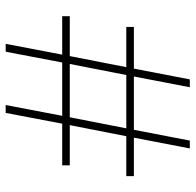

<svg xmlns="http://www.w3.org/2000/svg" viewBox="-26 -646 672 659"><g transform="rotate(90 309.5 -316.0)"><path d="M167 -194H35V-220H172L210 -414H72V-440H215L252 -632H279L242 -440H425L462 -632H489L452 -440H584V-414H447L409 -220H547V-194H404L367 0H340L377 -194H194L157 0H130ZM382 -220 420 -414H237L199 -220Z"/></g></svg>

Font: Noto Sans Bengali UI Thin
Style: Regular
Weight: 100
Designer: Jelle Bosma - Monotype Design Team
Foundry: Monotype Imaging Inc.
Version: Version 2.003; ttfautohint (v1.8.4.7-5d5b)